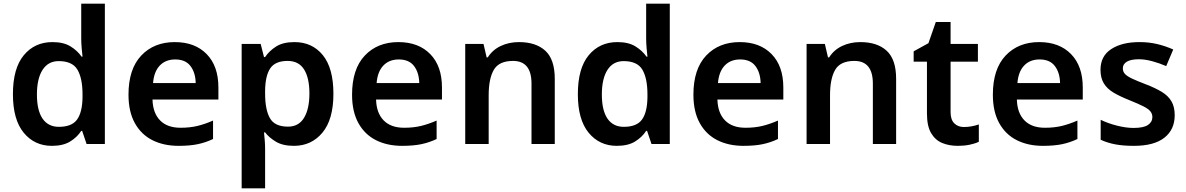

<svg xmlns="http://www.w3.org/2000/svg" viewBox="-20 -780 6426 1040"><path d="M261 10Q167 10 108.5 -61Q50 -132 50 -270Q50 -410 109 -481Q168 -552 264 -552Q324 -552 361.5 -529Q399 -506 422 -473H427Q425 -489 422.5 -518.5Q420 -548 420 -571V-760H548V0H449L425 -71H420Q398 -37 360 -13.5Q322 10 261 10ZM299 -93Q369 -93 397.5 -132.5Q426 -172 427 -253V-269Q427 -356 399.5 -402.5Q372 -449 298 -449Q241 -449 210.5 -401.5Q180 -354 180 -268Q180 -182 210.5 -137.5Q241 -93 299 -93Z M927 -552Q1036 -552 1099.5 -487Q1163 -422 1163 -306V-241H806Q808 -168 847 -128Q886 -88 958 -88Q1009 -88 1050 -98Q1091 -108 1134 -127V-27Q1094 -8 1051 1Q1008 10 947 10Q867 10 806 -20.5Q745 -51 710.5 -113Q676 -175 676 -267Q676 -406 745 -479Q814 -552 927 -552ZM929 -458Q877 -458 845.5 -425Q814 -392 809 -330H1040Q1039 -386 1012 -422Q985 -458 929 -458Z M1575 -552Q1671 -552 1728.5 -481.5Q1786 -411 1786 -272Q1786 -133 1726.5 -61.5Q1667 10 1572 10Q1512 10 1474.5 -12.5Q1437 -35 1416 -63H1410Q1412 -45 1414 -20.5Q1416 4 1416 27V240H1289V-542H1392L1410 -471H1416Q1438 -504 1475.5 -528Q1513 -552 1575 -552ZM1538 -450Q1471 -450 1444 -410Q1417 -370 1416 -289V-273Q1416 -186 1442 -140Q1468 -94 1540 -94Q1598 -94 1627 -142Q1656 -190 1656 -274Q1656 -358 1627 -404Q1598 -450 1538 -450Z M2138 -552Q2247 -552 2310.5 -487Q2374 -422 2374 -306V-241H2017Q2019 -168 2058 -128Q2097 -88 2169 -88Q2220 -88 2261 -98Q2302 -108 2345 -127V-27Q2305 -8 2262 1Q2219 10 2158 10Q2078 10 2017 -20.5Q1956 -51 1921.5 -113Q1887 -175 1887 -267Q1887 -406 1956 -479Q2025 -552 2138 -552ZM2140 -458Q2088 -458 2056.5 -425Q2025 -392 2020 -330H2251Q2250 -386 2223 -422Q2196 -458 2140 -458Z M2791 -552Q2883 -552 2934 -505Q2985 -458 2985 -353V0H2859V-327Q2859 -450 2759 -450Q2683 -450 2655 -402Q2627 -354 2627 -264V0H2500V-542H2599L2616 -469H2622Q2648 -510 2692.5 -531Q2737 -552 2791 -552Z M3321 10Q3227 10 3168.5 -61Q3110 -132 3110 -270Q3110 -410 3169 -481Q3228 -552 3324 -552Q3384 -552 3421.5 -529Q3459 -506 3482 -473H3487Q3485 -489 3482.5 -518.5Q3480 -548 3480 -571V-760H3608V0H3509L3485 -71H3480Q3458 -37 3420 -13.5Q3382 10 3321 10ZM3359 -93Q3429 -93 3457.5 -132.5Q3486 -172 3487 -253V-269Q3487 -356 3459.5 -402.5Q3432 -449 3358 -449Q3301 -449 3270.5 -401.5Q3240 -354 3240 -268Q3240 -182 3270.5 -137.5Q3301 -93 3359 -93Z M3987 -552Q4096 -552 4159.5 -487Q4223 -422 4223 -306V-241H3866Q3868 -168 3907 -128Q3946 -88 4018 -88Q4069 -88 4110 -98Q4151 -108 4194 -127V-27Q4154 -8 4111 1Q4068 10 4007 10Q3927 10 3866 -20.5Q3805 -51 3770.5 -113Q3736 -175 3736 -267Q3736 -406 3805 -479Q3874 -552 3987 -552ZM3989 -458Q3937 -458 3905.5 -425Q3874 -392 3869 -330H4100Q4099 -386 4072 -422Q4045 -458 3989 -458Z M4640 -552Q4732 -552 4783 -505Q4834 -458 4834 -353V0H4708V-327Q4708 -450 4608 -450Q4532 -450 4504 -402Q4476 -354 4476 -264V0H4349V-542H4448L4465 -469H4471Q4497 -510 4541.5 -531Q4586 -552 4640 -552Z M5201 -92Q5223 -92 5244 -96Q5265 -100 5282 -106V-12Q5261 -2 5232 4Q5203 10 5168 10Q5121 10 5083.5 -5.5Q5046 -21 5023.5 -59Q5001 -97 5001 -166V-446H4929V-502L5009 -546L5049 -661H5129V-542H5277V-446H5129V-172Q5129 -132 5149 -112Q5169 -92 5201 -92Z M5609 -552Q5718 -552 5781.5 -487Q5845 -422 5845 -306V-241H5488Q5490 -168 5529 -128Q5568 -88 5640 -88Q5691 -88 5732 -98Q5773 -108 5816 -127V-27Q5776 -8 5733 1Q5690 10 5629 10Q5549 10 5488 -20.5Q5427 -51 5392.5 -113Q5358 -175 5358 -267Q5358 -406 5427 -479Q5496 -552 5609 -552ZM5611 -458Q5559 -458 5527.5 -425Q5496 -392 5491 -330H5722Q5721 -386 5694 -422Q5667 -458 5611 -458Z M6343 -156Q6343 -78 6287 -34Q6231 10 6122 10Q6064 10 6021.5 2Q5979 -6 5942 -23V-131Q5981 -112 6030 -99.5Q6079 -87 6120 -87Q6174 -87 6198 -103Q6222 -119 6222 -146Q6222 -163 6211.5 -176.5Q6201 -190 6173.5 -204Q6146 -218 6096 -238Q6046 -258 6011.5 -278.5Q5977 -299 5959 -328.5Q5941 -358 5941 -402Q5941 -476 5999 -514Q6057 -552 6152 -552Q6203 -552 6247.5 -541.5Q6292 -531 6335 -512L6297 -422Q6260 -438 6221 -448.5Q6182 -459 6149 -459Q6106 -459 6084 -446Q6062 -433 6062 -410Q6062 -392 6073.5 -379.5Q6085 -367 6112.5 -354Q6140 -341 6190 -322Q6239 -303 6273.5 -282Q6308 -261 6325.5 -231Q6343 -201 6343 -156Z"/></svg>

Font: Noto Sans Lao UI SemBd
Style: Regular
Weight: 600
Designer: Monotype Design Team
Foundry: Monotype Imaging Inc.
Version: Version 2.000; ttfautohint (v1.8.4.7-5d5b)